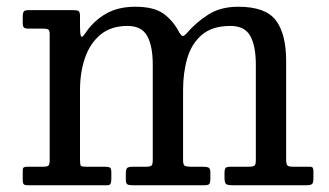

<svg xmlns="http://www.w3.org/2000/svg" viewBox="-20 -550 976 570"><path d="M47.5 -15Q47.5 -6 50.5 -3Q53.5 0 61.5 0H298.5Q306.5 0 308.5 -5.5Q310.5 -11 310.5 -18V-38Q310.5 -49.5 306.8 -52.2Q303 -55 292.5 -55H238.5Q223 -55 220.2 -57.8Q217.5 -60.5 217.5 -76V-283Q217.5 -334.5 232.2 -377.8Q247 -421 278.2 -447Q309.5 -473 358.5 -473Q400.5 -473 417 -443.2Q433.5 -413.5 433.5 -358V-75Q433.5 -61.5 429.5 -58.2Q425.5 -55 411.5 -55H374.5Q360.5 -55 357 -50.8Q353.5 -46.5 353.5 -32V-17Q353.5 -6 357.8 -3Q362 0 372.5 0H585.5Q598.5 0 601.5 -4Q604.5 -8 604.5 -20V-38Q604.5 -50 599 -52.5Q593.5 -55 582.5 -55H547.5Q535 -55 529.2 -57.5Q523.5 -60 523.5 -74V-283Q523.5 -334.5 536.2 -377.8Q549 -421 579.8 -447Q610.5 -473 664.5 -473Q706.5 -473 723 -443.2Q739.5 -413.5 739.5 -358V-75Q739.5 -61 735.2 -58Q731 -55 716.5 -55H664.5Q653 -55 649.8 -51.5Q646.5 -48 646.5 -36V-22Q646.5 -6.5 651.8 -3.2Q657 0 671.5 0H887.5Q902 0 906.2 -3.5Q910.5 -7 910.5 -22V-41Q910.5 -48.5 908.5 -51.8Q906.5 -55 899.5 -55H850.5Q836.5 -55 833 -59.2Q829.5 -63.5 829.5 -77V-369Q829.5 -449.5 798.8 -489.8Q768 -530 687.5 -530Q635 -530 598.8 -507Q562.5 -484 534.5 -451.5Q528 -444 523.2 -443.2Q518.5 -442.5 511.5 -455Q493 -490 464.5 -510Q436 -530 381.5 -530Q331.5 -530 296 -510Q260.5 -490 237.5 -457.5Q231.5 -448.5 227 -443.2Q222.5 -438 220 -443.8Q217.5 -449.5 217.5 -473V-503Q217.5 -514.5 213 -517.2Q208.5 -520 197.5 -520H66.5Q54 -520 50.8 -516Q47.5 -512 47.5 -499V-483Q47.5 -471 51.2 -468Q55 -465 67.5 -465H108.5Q118.5 -465 123 -462.5Q127.5 -460 127.5 -449V-74Q127.5 -61.5 123.5 -58.2Q119.5 -55 106.5 -55H60.5Q53.5 -55 50.5 -53Q47.5 -51 47.5 -44Z"/></svg>

Font: Besley
Style: Regular
Weight: 400
Designer: Owen Earl
Foundry: indestructible type*
Version: Version 4.000